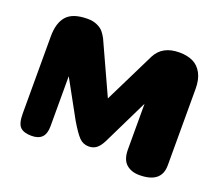

<svg xmlns="http://www.w3.org/2000/svg" viewBox="-115 -854 1178 1021"><g transform="rotate(20 474.5 -343.5)"><path d="M657 -366 532 -110Q516 -78 498 -64.5Q480 -51 455 -51Q423 -51 401 -73.5Q379 -96 344 -155L228 -366V-83Q228 -40 208.5 -20Q189 0 150 0Q106 0 86 -19.5Q66 -39 66 -96V-532Q66 -609 101 -648Q136 -687 219 -687Q250 -687 273 -676.5Q296 -666 307.5 -652.5Q319 -639 330 -619L464 -326L606 -614Q643 -686 739 -686Q784 -686 816 -670.5Q848 -655 866.5 -620.5Q885 -586 885 -534V-99Q884 0 760 0Q715 0 686.5 -24.5Q658 -49 657 -104Z"/></g></svg>

Font: Coiny
Style: Regular
Weight: 400
Version: Version 001.001